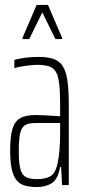

<svg xmlns="http://www.w3.org/2000/svg" viewBox="-20 -748 342 776"><path d="M21 -138Q21 -195 30 -226Q39 -257 61 -270Q83 -283 123 -283Q158 -283 223 -278V-324Q223 -394 216.5 -427.5Q210 -461 191 -473.5Q172 -486 132 -486Q112 -486 84 -482Q56 -478 38 -473V-506Q82 -518 138 -518Q186 -518 211.5 -502.5Q237 -487 247.5 -447.5Q258 -408 258 -330V0H231L227 -73H223Q214 -23 189 -7.5Q164 8 129 8Q89 8 66.5 -3.5Q44 -15 32.5 -46.5Q21 -78 21 -138ZM212 -84Q223 -133 223 -210V-251H127Q97 -251 82.5 -243Q68 -235 62 -211.5Q56 -188 56 -138Q56 -90 62 -66Q68 -42 83.5 -33Q99 -24 129 -24Q162 -24 182.5 -35Q203 -46 212 -84ZM71 -590V-595L128 -728H174L231 -595V-590H204L151 -698L98 -590Z"/></svg>

Font: Saira Ultra Condensed Thin
Style: Regular
Weight: 100
Width: 1
Designer: Hector Gatti with collaboration of the Omnibus-Type team
Foundry: Omnibus-Type
Version: Version 1.001; ttfautohint (v1.8)